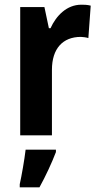

<svg xmlns="http://www.w3.org/2000/svg" viewBox="-20 -642 424 817"><path d="M326 -622C264 -622 219 -575 195 -522H188L169 -612H66V-66H201V-345C201 -435 247 -485 324 -485C330 -485 348 -483 356 -480L366 -618C351 -622 336 -622 326 -622ZM218 5V-5H89C84 38 72 106 64 142V155H148C175 106 200 52 218 5Z"/></svg>

Font: Noto Sans Malayalam UI Condensed
Style: Bold
Weight: 700
Width: 3
Designer: Jelle Bosma - Monotype Design Team
Foundry: Monotype Imaging Inc.
Version: Version 2.104